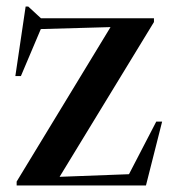

<svg xmlns="http://www.w3.org/2000/svg" viewBox="-20 -568 529 588"><path d="M31 0V-12L318.5 -485L105 -479L44 -335H27L58.5 -548H66.5L105.5 -512H451.5V-500.5L162.5 -26.5L375 -34.5L458.5 -195.5H476.5L427 0Z"/></svg>

Font: Newsreader Display Medium
Style: Regular
Weight: 500
Designer: Hugues Gentile
Foundry: Production Type
Version: Version 1.001